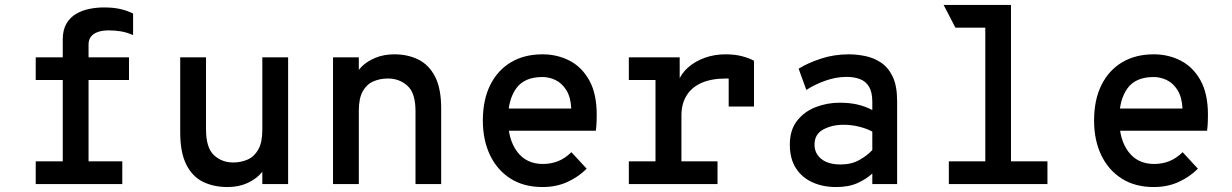

<svg xmlns="http://www.w3.org/2000/svg" viewBox="-20 -742 4968 774"><path d="M233 0V-419.5H124V-511H233V-583Q233 -621.5 247.8 -646.8Q262.5 -672 287 -686.2Q311.5 -700.5 340.5 -706.2Q369.5 -712 398.5 -712Q436.5 -712 464.2 -705.8Q492 -699.5 516.5 -687.5V-600.5Q491.5 -611.5 467.8 -615.5Q444 -619.5 419 -619.5Q392.5 -619.5 374.2 -613Q356 -606.5 346.5 -594Q337 -581.5 337 -563.5V-511H500V-419.5H337V0ZM124 0V-91.5H473V0Z M897.5 12Q841 12 798 -9.2Q755 -30.5 730.8 -79Q706.5 -127.5 706.5 -208.5V-511H810.5V-220.5Q810.5 -146.5 842.2 -116.8Q874 -87 920 -87Q951.5 -87 978.2 -98.8Q1005 -110.5 1021.2 -139.2Q1037.5 -168 1037.5 -218.5V-511H1141.5V0H1037.5V-49.5Q1014.5 -21 978.5 -4.5Q942.5 12 897.5 12Z M1322.5 0V-511H1426.5V-398.5L1412 -427Q1416 -451.5 1437.8 -473.2Q1459.5 -495 1493.5 -509Q1527.5 -523 1569.5 -523Q1624 -523 1666.8 -501.8Q1709.5 -480.5 1734 -432.8Q1758.5 -385 1758.5 -305V0H1655V-294Q1655 -367 1622.5 -396.2Q1590 -425.5 1544 -425.5Q1511.5 -425.5 1484.8 -413.8Q1458 -402 1442.2 -373.8Q1426.5 -345.5 1426.5 -296V0Z M2167 12Q2091.5 12 2037.8 -22.2Q1984 -56.5 1955.2 -117Q1926.5 -177.5 1926.5 -256Q1926.5 -339.5 1956.2 -399.2Q1986 -459 2039.8 -491Q2093.5 -523 2167 -523Q2227 -523 2276.8 -497Q2326.5 -471 2356 -417.2Q2385.5 -363.5 2385.5 -280Q2385.5 -267.5 2385 -250.8Q2384.5 -234 2382 -215H2006.5V-304.5H2283Q2280.5 -351 2262.8 -379Q2245 -407 2219.5 -419.2Q2194 -431.5 2167 -431.5Q2094 -431.5 2061 -385.8Q2028 -340 2028 -262Q2028 -179.5 2065 -130.2Q2102 -81 2168.5 -81Q2201 -81 2229.5 -92.2Q2258 -103.5 2283.5 -128.5L2345 -62Q2313 -29.5 2268 -8.8Q2223 12 2167 12Z M2515 0V-91.5H2622.5V-419.5H2515V-511H2720V-397.5L2714 -412.5Q2725.5 -445 2753.8 -470Q2782 -495 2821 -509Q2860 -523 2904.5 -523Q2943 -523 2972 -515.2Q3001 -507.5 3019.5 -497V-312.5H2917.5V-466.5L2958.5 -420Q2944.5 -423 2931.2 -424.2Q2918 -425.5 2907 -425.5Q2848 -425.5 2808 -407.8Q2768 -390 2747.5 -356.5Q2727 -323 2727 -276.5V-91.5H2872.5V0Z M3351 12Q3297.5 12 3255.2 -7Q3213 -26 3188.5 -64Q3164 -102 3164 -159Q3164 -218 3193.2 -255.2Q3222.5 -292.5 3268.5 -310.2Q3314.5 -328 3365 -328Q3403.5 -328 3435 -321Q3466.5 -314 3496.5 -298.5V-332Q3496.5 -370 3483.5 -392Q3470.5 -414 3447 -423Q3423.5 -432 3392.5 -432Q3350.5 -432 3308 -417Q3265.5 -402 3230.5 -379.5L3199.5 -465Q3235 -487.5 3288.2 -505.2Q3341.5 -523 3402 -523Q3434 -523 3468.2 -516Q3502.5 -509 3531.8 -489.5Q3561 -470 3578.8 -432.8Q3596.5 -395.5 3596.5 -335V0H3496.5V-42.5Q3473 -20.5 3437.2 -4.2Q3401.5 12 3351 12ZM3368.5 -79Q3412.5 -79 3444.2 -97Q3476 -115 3496.5 -137V-211.5Q3474.5 -223.5 3444 -231.2Q3413.5 -239 3380.5 -239Q3334 -239 3298.8 -220Q3263.5 -201 3263.5 -159Q3263.5 -123.5 3291 -101.2Q3318.5 -79 3368.5 -79Z M3952 0V-713.5L4055.5 -722V0ZM3805 0V-91.5H4202.5V0ZM3831.5 -630.5 3784 -722H4055.5L4046.5 -630.5Z M4631 12Q4555.5 12 4501.8 -22.2Q4448 -56.5 4419.2 -117Q4390.5 -177.5 4390.5 -256Q4390.5 -339.5 4420.2 -399.2Q4450 -459 4503.8 -491Q4557.5 -523 4631 -523Q4691 -523 4740.8 -497Q4790.5 -471 4820 -417.2Q4849.5 -363.5 4849.5 -280Q4849.5 -267.5 4849 -250.8Q4848.5 -234 4846 -215H4470.5V-304.5H4747Q4744.5 -351 4726.8 -379Q4709 -407 4683.5 -419.2Q4658 -431.5 4631 -431.5Q4558 -431.5 4525 -385.8Q4492 -340 4492 -262Q4492 -179.5 4529 -130.2Q4566 -81 4632.5 -81Q4665 -81 4693.5 -92.2Q4722 -103.5 4747.5 -128.5L4809 -62Q4777 -29.5 4732 -8.8Q4687 12 4631 12Z"/></svg>

Font: Overpass Mono SemiBold
Style: Regular
Weight: 600
Monospace: yes
Designer: Delve Withrington, Dave Bailey
Foundry: Delve Fonts LLC
Version: Version 4.000